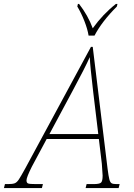

<svg xmlns="http://www.w3.org/2000/svg" viewBox="-80 -951 678 971"><path d="M525 -20 520 0H353L358 -20H393Q423 -20 431 -27.5Q439 -35 439 -63Q439 -67 435 -123L420 -248H156L81 -108Q54 -54 54 -39Q54 -26 62.5 -23Q71 -20 103 -20H137L132 0H-60L-55 -20H-40Q-17 -20 -6 -24Q5 -28 15 -43Q25 -58 47 -98L380 -714H389L464 -98Q469 -59 473 -44Q477 -29 484 -24.5Q491 -20 509 -20ZM417 -273 391 -489Q376 -616 374 -662Q349 -606 288 -493L170 -273ZM311 -918 314 -931H320Q365 -873 389 -808Q440 -879 506 -931H514L511 -918Q435 -842 398 -771H368Q363 -803 347 -844Q331 -885 311 -918Z"/></svg>

Font: Noto Serif NarrowThin
Style: Italic
Weight: 250
Width: 4
Italic angle: -12°
Designer: Monotype Design Team
Foundry: Monotype Imaging Inc.
Version: Version 1.001